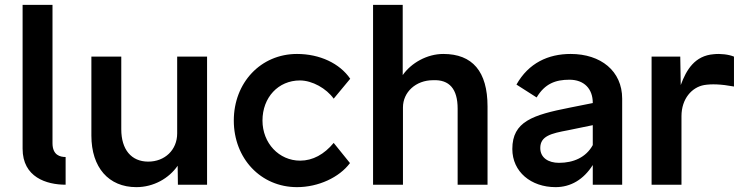

<svg xmlns="http://www.w3.org/2000/svg" viewBox="-20 -760 3050 790"><path d="M73 -148C73 -31 171 0 250 0V-114C228 -114 196 -121 196 -171V-740H73Z M541 10C612 10 675 -26 711 -78L712 0H832V-527H709V-211C709 -143 658 -95 590 -95C520 -95 479 -145 479 -228V-527H356V-202C356 -71 427 10 541 10Z M1202 10C1290 10 1376 -30 1420 -89L1353 -172C1314 -125 1267 -99 1215 -99C1128 -99 1060 -171 1060 -264C1060 -359 1125 -429 1214 -429C1265 -429 1323 -396 1353 -354L1421 -436C1378 -499 1296 -538 1202 -538C1053 -538 942 -420 942 -264C942 -108 1053 10 1202 10Z M1515 0H1576H1638V-318C1638 -381 1691 -430 1762 -430C1829 -433 1863 -394 1863 -313V0H1986V-322C1986 -466 1924 -538 1804 -538C1737 -538 1672 -501 1637 -451V-740H1515Z M2419 -337V-336L2324 -317C2172 -287 2088 -260 2088 -147C2088 -53 2165 10 2266 10C2328 10 2381 -21 2419 -81V0H2540V-354C2540 -468 2452 -538 2328 -538C2236 -538 2155 -501 2105 -412L2188 -359C2222 -416 2266 -432 2323 -432C2384 -432 2419 -394 2419 -337ZM2203 -151C2203 -200 2247 -211 2317 -224L2419 -245V-163C2391 -112 2339 -90 2280 -90C2236 -90 2203 -111 2203 -151Z M2661 0H2784V-282C2784 -354 2827 -401 2877 -410C2907 -415 2946 -414 3000 -404V-527C2979 -536 2944 -540 2917 -537C2839 -531 2804 -473 2781 -410L2779 -527H2661Z"/></svg>

Font: Easer Grotesk Medium
Style: Regular
Weight: 500
Designer: Boardeaser, Bonnie Shaver-Troup, Thomas Jockin
Foundry: Lexend
Version: Version 1.001;Glyphs 3.1.2 (3151)